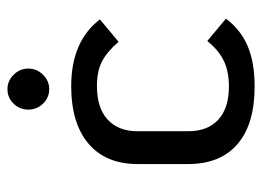

<svg xmlns="http://www.w3.org/2000/svg" viewBox="-114 -578 703 515"><g transform="rotate(-90 237.5 -320.5)"><path d="M55 -167V-303Q55 -388 109.5 -434.5Q164 -481 264 -481Q384 -481 443 -404L383 -354Q355 -386 329 -399Q303 -412 264 -412Q206 -412 174.5 -383.5Q143 -355 143 -303V-167Q143 -115 174 -86.5Q205 -58 263 -58Q304 -58 332.5 -72Q361 -86 385 -116L445 -66Q416 -27 372 -8Q328 11 263 11Q162 11 108.5 -35Q55 -81 55 -167ZM201 -596Q201 -619 217 -635.5Q233 -652 256 -652Q278 -652 294.5 -635.5Q311 -619 311 -596Q311 -573 294.5 -556.5Q278 -540 256 -540Q233 -540 217 -556.5Q201 -573 201 -596Z"/></g></svg>

Font: KoHo Medium
Style: Regular
Weight: 500
Version: Version 1.000; ttfautohint (v1.6)